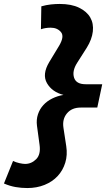

<svg xmlns="http://www.w3.org/2000/svg" viewBox="-80 -730 539 971"><path d="M169 -416 218 -497Q247 -545 228.5 -567.5Q210 -590 176 -590Q163 -590 150.5 -588Q138 -586 127 -582L129 -698Q154 -705 177 -707.5Q200 -710 222 -710Q281 -710 320 -691Q359 -672 376.5 -641.5Q394 -611 389.5 -571Q385 -531 359 -489L310 -412Q284 -371 294.5 -337.5Q305 -304 353 -304H437L412 -186H328Q283 -186 258.5 -156.5Q234 -127 241 -83L255 9Q262 54 250 93Q238 132 211.5 160.5Q185 189 145.5 205Q106 221 58 221Q28 221 -1 216Q-30 211 -60 198L-14 84Q0 91 18 95Q36 99 47 99Q79 99 103 75Q127 51 120 2L107 -94Q103 -125 112 -152Q121 -179 139.5 -199Q158 -219 184.5 -232Q211 -245 241 -250Q183 -265 157.5 -309.5Q132 -354 169 -416Z"/></svg>

Font: Red Hat Display Black
Style: Italic
Weight: 900
Italic angle: -12°
Designer: Pentagram / MCKL
Foundry: Pentagram / MCKL
Version: Version 1.003; Red Hat Display Black Italic